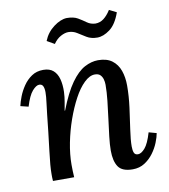

<svg xmlns="http://www.w3.org/2000/svg" viewBox="-83 -801 779 883"><g transform="rotate(-10 306.5 -359.5)"><path d="M466 11Q417 11 399 -15.5Q381 -42 381 -91Q381 -119 385.5 -157Q390 -195 395.5 -236.5Q401 -278 405.5 -319Q410 -360 410 -394Q410 -407 406.5 -419.5Q403 -432 394.5 -440.5Q386 -449 369 -449Q345 -449 319.5 -424.5Q294 -400 271.5 -358Q249 -316 231 -265Q213 -214 202.5 -160.5Q192 -107 192 -59Q192 -45 192.5 -29Q193 -13 194 0H95Q94 -12 94 -18.5Q94 -25 94 -33Q94 -52 96 -76.5Q98 -101 102.5 -137Q107 -173 113 -226Q118 -274 121.5 -304.5Q125 -335 127.5 -354.5Q130 -374 131 -386Q132 -398 132 -408Q132 -426 127 -436.5Q122 -447 109 -447Q95 -447 77 -426.5Q59 -406 44 -356L7 -365Q11 -384 20.5 -408.5Q30 -433 46 -456.5Q62 -480 85 -495.5Q108 -511 139 -511Q169 -511 186 -496Q203 -481 210 -455Q217 -429 216 -395Q215 -370 211 -349Q207 -328 204 -309H206Q237 -389 268.5 -433Q300 -477 332 -494Q364 -511 395 -511Q436 -511 460.5 -492.5Q485 -474 496 -443Q507 -412 507 -373Q507 -324 500 -271Q493 -218 486 -171Q479 -124 479 -93Q479 -75 483.5 -64Q488 -53 502 -53Q517 -53 534.5 -73Q552 -93 567 -144L603 -134Q600 -116 590 -91Q580 -66 563 -43Q546 -20 522 -4.5Q498 11 466 11ZM213 -619 178 -639Q193 -677 225.5 -701.5Q258 -726 287 -727Q319 -727 338.5 -715.5Q358 -704 374.5 -692Q391 -680 413 -679Q435 -679 452.5 -692.5Q470 -706 485 -730L519 -713Q500 -659 469.5 -636.5Q439 -614 411 -614Q382 -614 361.5 -626.5Q341 -639 323 -650.5Q305 -662 283 -662Q267 -662 247.5 -651.5Q228 -641 213 -619Z"/></g></svg>

Font: Lora Medium
Style: Italic
Weight: 500
Italic angle: -3°
Designer: Olga Karpushina, Alexei Vanyashin (Cyrillic)
Foundry: Cyreal
Version: Version 3.004